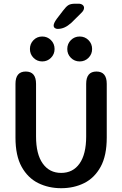

<svg xmlns="http://www.w3.org/2000/svg" viewBox="-20 -1005 659 1036"><path d="M310 10.5Q242 10.5 186 -17.2Q130 -45 96.8 -105Q63.5 -165 63.5 -262.5V-552.5Q63.5 -619 119 -619Q174.5 -619 174.5 -552.5V-268.5Q174.5 -173.5 210.5 -122.8Q246.5 -72 310 -72Q374 -72 409.5 -122.8Q445 -173.5 445 -268.5V-552.5Q445 -619 500.5 -619Q556 -619 556 -552.5V-262.5Q556 -165 523 -105Q490 -45 434.5 -17.2Q379 10.5 310 10.5ZM208 -673.5Q180 -673.5 160.8 -693Q141.5 -712.5 141.5 -740.5Q141.5 -769 160.8 -788.5Q180 -808 208 -808Q235.5 -808 255 -788.5Q274.5 -769 274.5 -740.5Q274.5 -712.5 255 -693Q235.5 -673.5 208 -673.5ZM410 -673.5Q382 -673.5 362.5 -693Q343 -712.5 343 -740.5Q343 -769 362.5 -788.5Q382 -808 410 -808Q438 -808 457.5 -788.5Q477 -769 477 -740.5Q477 -712.5 457.5 -693Q438 -673.5 410 -673.5ZM291 -849Q282 -849 275.8 -853.8Q269.5 -858.5 269.5 -867.5Q269.5 -880 286 -903L320.5 -948Q336.5 -969.5 349 -977.2Q361.5 -985 386 -985H404Q417 -985 425.2 -978.8Q433.5 -972.5 433.5 -962.5Q433.5 -948.5 417 -933.5L365 -882Q346 -865 328.2 -857Q310.5 -849 291 -849Z"/></svg>

Font: Sono ExtraLight Monospace Medium
Style: Regular
Weight: 500
Version: Version 2.112